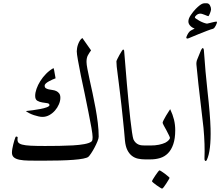

<svg xmlns="http://www.w3.org/2000/svg" viewBox="-20 -958 1345 1154"><path d="M573.2 -136.7Q573.2 -126.5 565.9 -108.6Q558.6 -90.8 548.6 -71.8Q538.6 -52.7 527.8 -36.6Q517.1 -20.5 510.7 -15.1Q503.4 -9.3 480 -4.6Q456.5 0 420.7 2.7Q384.8 5.4 337.4 6.6Q290 7.8 234.9 7.8Q188.5 7.8 154.3 7.3Q120.1 6.8 97.4 2.2Q74.7 -2.4 63.2 -12.5Q51.8 -22.5 51.8 -40.5Q51.8 -51.3 54.2 -64.2Q56.6 -77.1 59.6 -89.8Q62.5 -102.5 66.2 -114Q69.8 -125.5 72.8 -132.8Q74.7 -138.7 81.3 -136.7Q87.9 -134.8 85.9 -128.9Q83.5 -112.8 88.9 -103.5Q94.2 -94.2 112.5 -89.1Q130.9 -84 164.1 -82.3Q197.3 -80.6 250 -80.6Q292 -80.6 335.9 -81.3Q379.9 -82 418.7 -84.2Q457.5 -86.4 486.8 -91.8Q516.1 -97.2 528.8 -106.4Q534.7 -110.8 535.6 -119.1Q536.6 -127.4 536.6 -133.8Q536.6 -149.9 529.5 -190.2Q522.5 -230.5 511.7 -283.2L489.3 -394L465.8 -504.9Q455.6 -556.6 448.5 -595.9Q441.4 -635.3 441.4 -649.9Q441.4 -658.2 443.4 -669.7Q445.3 -681.2 449.7 -692.9Q454.1 -704.6 460.4 -714.6Q466.8 -724.6 475.1 -729.5L527.3 -655.3Q516.6 -640.6 508.3 -625.7Q500 -610.8 500 -585.9Q500 -571.8 505.4 -543.5Q510.7 -515.1 519 -477.5L536.6 -397Q545.9 -353.5 554.2 -308.3Q562.5 -263.2 567.9 -219Q573.2 -174.8 573.2 -136.7ZM342.8 -370.1Q342.8 -351.6 334 -331.1Q325.2 -310.5 310.5 -293.7Q295.9 -276.9 276.4 -266.1Q256.8 -255.4 234.9 -255.4Q225.1 -255.4 211.7 -258.3Q198.2 -261.2 184.1 -265.9Q169.9 -270.5 156.7 -277.3Q143.6 -284.2 135.3 -290.5Q151.9 -292 176.3 -295.4Q200.7 -298.8 222.9 -303Q245.1 -307.1 261.2 -313.2Q277.3 -319.3 277.3 -326.2Q277.3 -335.9 263.7 -337.9L234.4 -342.3Q217.8 -344.7 204.6 -352.3Q191.4 -359.9 191.4 -381.8Q191.4 -400.9 199.5 -424.1Q207.5 -447.3 222.2 -470.7Q236.8 -494.1 257.1 -514.6Q277.3 -535.2 301.8 -548.8Q303.2 -545.9 305.2 -536.9Q307.1 -527.8 308.6 -517.6L312 -499Q313.5 -490.7 314 -487.3Q306.6 -484.9 295.7 -480Q284.7 -475.1 273.9 -469.2Q263.2 -463.4 255.9 -456.8Q248.5 -450.2 248.5 -442.9Q248.5 -432.1 255.6 -427.7Q262.7 -423.3 272.9 -420.9Q283.2 -418.5 295.7 -417Q308.1 -415.5 318.4 -410.6Q328.6 -405.8 335.7 -396.5Q342.8 -387.2 342.8 -370.1Z M851.6 0Q829.6 0 809.3 -4.4Q789.1 -8.8 772.7 -21.5Q756.3 -34.2 745.4 -56.2Q734.4 -78.1 731 -113.3L725.6 -174.3Q722.7 -208.5 718.3 -246.6L710 -324.2L701.2 -399.9L693.8 -460L687 -513.7Q683.6 -538.1 681.6 -557.4Q679.7 -576.7 679.7 -588.9Q679.7 -591.8 685.3 -603.5Q690.9 -615.2 698 -627.9Q705.1 -640.6 711.7 -650.6Q718.3 -660.6 720.7 -660.6Q721.7 -660.6 724.1 -658Q726.6 -655.3 726.6 -647.5Q730 -609.9 733.9 -559.3Q737.8 -508.8 742.7 -453.1L752.9 -342.8Q758.3 -287.1 763.4 -241.2Q768.6 -195.3 773.4 -163.1Q778.3 -130.9 781.7 -121.1Q787.1 -108.9 795.2 -101.1Q803.2 -93.3 812.5 -89.4Q821.8 -85.4 831.8 -84.5Q841.8 -83.5 851.6 -83.5H876.5Q901.9 -83.5 914.1 -70.3Q926.3 -57.1 926.3 -42Q926.3 -26.9 914.1 -13.4Q901.9 0 876.5 0Z M999 110.8Q999 113.3 992.7 123.5L979 145.5Q971.7 157.2 964.4 166.5Q957 175.8 953.6 175.8Q952.1 175.8 942.6 169.9Q933.1 164.1 922.1 156.2Q911.1 148.4 902.3 141.1Q893.6 133.8 893.6 131.3Q893.6 128.9 899.9 118.4Q906.2 107.9 914.1 96.2Q921.9 84.5 929.2 75.2Q936.5 65.9 938.5 65.9Q940.9 65.9 950.9 72.3Q960.9 78.6 971.7 86.7Q982.4 94.7 990.7 102.1Q999 109.4 999 110.8ZM1033.2 -175.8Q1033.2 -125.5 1021.5 -91.3Q1009.8 -57.1 989.7 -36.9Q969.7 -16.6 942.6 -8.3Q915.5 0 884.3 0H859.9Q834.5 0 822 -13.4Q809.6 -26.9 809.6 -42Q809.6 -57.1 822 -70.3Q834.5 -83.5 859.9 -83.5H884.3Q913.1 -83.5 935.3 -88.1Q957.5 -92.8 973.1 -100.1Q986.8 -107.4 994.1 -115.7Q1001.5 -124 1001.5 -128.9Q1001.5 -132.8 994.6 -146.5L980 -175.3L964.4 -203.6Q957.5 -216.8 957.5 -220.2Q957.5 -224.6 963.9 -237.1Q970.2 -249.5 978 -262.7L993.7 -287.6Q1001 -299.3 1002.9 -301.8Q1018.6 -268.6 1025.9 -238.3Q1033.2 -208 1033.2 -175.8Z M1284.2 -825.2Q1284.2 -823.2 1282.5 -817.4Q1280.8 -811.5 1277.3 -805.2Q1273.9 -798.8 1269.8 -792.7Q1265.6 -786.6 1259.3 -784.7Q1250 -782.7 1225.6 -773.4Q1201.7 -764.6 1174.8 -753.4Q1142.1 -740.7 1126.5 -733.4Q1110.8 -726.1 1105.5 -726.1Q1103.5 -726.1 1101.6 -727.8Q1099.6 -729.5 1099.6 -731.4Q1099.6 -733.9 1101.6 -739Q1103.5 -744.1 1106.4 -749.5L1112.3 -759.8Q1115.2 -764.6 1117.7 -766.6Q1118.7 -768.6 1123 -771.7Q1127.4 -774.9 1132.3 -777.3L1142.1 -782.2L1149.9 -786.1Q1144.5 -788.1 1137.9 -791.7Q1131.3 -795.4 1125.7 -800.8Q1120.1 -806.2 1116.2 -813Q1112.3 -819.8 1112.3 -829.1Q1112.3 -846.2 1126.5 -867.2Q1140.6 -888.2 1156.7 -904.8Q1169.9 -918 1179 -925Q1188 -932.1 1195.1 -935.1Q1202.1 -938 1208 -938.2Q1213.9 -938.5 1221.7 -938.5Q1234.9 -938.5 1241.7 -926.3Q1248.5 -914.1 1248.5 -901.9Q1248.5 -897.9 1246.6 -891.4Q1244.6 -884.8 1241.9 -877.7Q1239.3 -870.6 1236.3 -865.7Q1233.4 -860.8 1231.9 -860.8Q1229.5 -860.8 1224.1 -863.3L1211.9 -868.2Q1204.6 -871.1 1197.3 -873.5Q1189.9 -876 1184.1 -876Q1171.9 -876 1161.6 -867.9Q1151.4 -859.9 1151.4 -852.5Q1151.4 -850.6 1159.2 -845Q1167 -839.4 1178 -833.3Q1189 -827.1 1201.4 -822.3Q1213.9 -817.4 1224.1 -815.9Q1231.9 -817.9 1241.2 -819.8Q1250 -821.8 1258.1 -824Q1266.1 -826.2 1272.2 -827.1Q1278.3 -828.1 1280.3 -828.1Q1284.2 -828.1 1284.2 -825.2ZM1188.5 -657.2Q1200.2 -679.7 1205.1 -659.2Q1206.1 -652.8 1206.1 -646.5Q1213.9 -530.3 1227.5 -407.2Q1243.2 -268.6 1245.6 -185.1Q1249 -51.8 1223.1 3.4Q1217.3 14.2 1211.4 6.8Q1208 1 1209 -7.3Q1212.4 -87.4 1203.1 -189Q1202.1 -200.7 1193.4 -272.9Q1168 -484.4 1160.6 -569.3Q1159.2 -586.9 1166 -602.1Z"/></svg>

Font: Simplified Naskh
Style: Regular
Weight: 400
Designer: SIL International
Foundry: Arabeyes
Version: 1.02_alpha